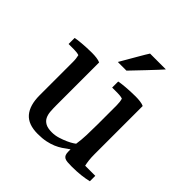

<svg xmlns="http://www.w3.org/2000/svg" viewBox="-196 -888 1053 1053"><g transform="rotate(45 330.5 -362.0)"><path d="M350.6 -578.1Q326.7 -578.1 313.2 -578.1Q299.8 -578.1 293.2 -578.1Q286.6 -578.1 285.2 -578.4Q283.7 -578.6 283.7 -578.6Q303.7 -612.8 318.1 -637.9Q332.5 -663.1 343.3 -681.4Q354 -699.7 361.6 -712.6Q369.1 -725.6 376 -735.8H498.5Q498.5 -735.8 492.7 -729Q486.8 -722.2 470.5 -704.6Q454.1 -687 425.3 -656.5Q396.5 -626 350.6 -578.1ZM550.8 -131.3Q550.8 -103.5 553.2 -83.7Q555.7 -64 559.1 -49.3H637.7V-7.3Q612.3 -1 580.3 2.7Q548.3 6.3 508.8 6.3Q490.2 6.3 476.8 5.1Q463.4 3.9 455.1 -0.7Q446.8 -5.4 442.9 -14.6Q439 -23.9 439 -39.6V-56.2L431.6 -50.8Q416.5 -39.6 399.9 -28.6Q383.3 -17.6 362.1 -8.5Q340.8 0.5 314 6.1Q287.1 11.7 252 11.7Q177.7 11.7 143.6 -28.3Q109.4 -68.4 109.4 -146V-404.8Q109.4 -418.9 107.9 -430.4Q106.4 -441.9 104 -451.7Q95.2 -454.6 85 -455.8Q74.7 -457 63.5 -457H22.9V-503.9Q29.3 -505.4 42 -507.1Q54.7 -508.8 71.5 -510.3Q88.4 -511.7 108.2 -512.7Q127.9 -513.7 148.4 -513.7Q167 -513.7 184.1 -511.5Q201.2 -509.3 212.9 -503.9V-171.9Q212.9 -146.5 214.6 -124.3Q216.3 -102.1 224.6 -85.4Q232.9 -68.8 250.7 -59.1Q268.6 -49.3 300.8 -49.3Q325.2 -49.3 349.6 -56.9Q374 -64.5 393.8 -73.5Q413.6 -82.5 426 -90.6Q438.5 -98.6 439 -100.1Q444.3 -132.8 445.8 -173.8Q447.3 -214.8 447.3 -259.3V-404.8Q447.3 -432.6 441.4 -451.7Q433.1 -454.6 422.9 -455.8Q412.6 -457 401.4 -457H360.8V-503.9Q367.2 -505.4 379.9 -507.1Q392.6 -508.8 409.4 -510.3Q426.3 -511.7 446 -512.7Q465.8 -513.7 486.3 -513.7Q504.9 -513.7 522.2 -511.5Q539.6 -509.3 550.8 -503.9Z"/></g></svg>

Font: Tienne
Style: Regular
Weight: 400
Designer: vernon adams
Foundry: vernon adams
Version: Version 1.001